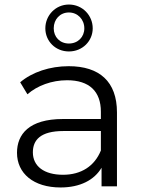

<svg xmlns="http://www.w3.org/2000/svg" viewBox="-20 -822 630 847"><path d="M284 -595C344 -595 389 -641 389 -697C389 -754 344 -802 284 -802C225 -802 180 -754 180 -697C180 -641 224 -595 284 -595ZM284 -767C323 -767 352 -736 352 -697C352 -659 324 -630 284 -630C244 -630 217 -659 217 -697C217 -737 245 -767 284 -767ZM283 -530C200 -530 122 -504 69 -459L101 -406C144 -444 208 -468 276 -468C374 -468 425 -419 425 -329V-297H258C107 -297 55 -229 55 -148C55 -57 128 5 247 5C334 5 396 -28 428 -82V0H496V-326C496 -462 419 -530 283 -530ZM258 -51C174 -51 125 -89 125 -150C125 -204 158 -244 260 -244H425V-158C397 -89 338 -51 258 -51Z"/></svg>

Font: Montserrat Lite
Style: Regular
Weight: 400
Designer: Julieta Ulanovsky
Foundry: Julieta Ulanovsky
Version: Version 7.200;PS 007.200;hotconv 1.0.88;makeotf.lib2.5.64775